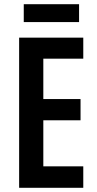

<svg xmlns="http://www.w3.org/2000/svg" viewBox="-20 -986 463 913"><path d="M376 -93H71V-807H376V-707H186V-515H363V-414H186V-195H376ZM356 -966V-881H93V-966Z"/></svg>

Font: Noto Sans Kannada UI ExtraCondensed SemiBold
Style: Regular
Weight: 600
Width: 2
Designer: Jelle Bosma - Monotype Design Team
Foundry: Monotype Imaging Inc.
Version: Version 2.005; ttfautohint (v1.8.4.7-5d5b)